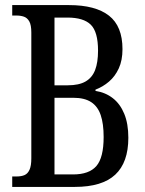

<svg xmlns="http://www.w3.org/2000/svg" viewBox="-20 -734 569 754"><path d="M28 0V-41H45Q64 -41 76.5 -46.5Q89 -52 96 -67.5Q103 -83 103 -112V-606Q103 -636 95 -650Q87 -664 74 -668.5Q61 -673 45 -673H28V-714H251Q355 -714 408 -672.5Q461 -631 461 -541Q461 -497 446.5 -465.5Q432 -434 408 -413.5Q384 -393 355 -382V-377Q394 -371 423 -348.5Q452 -326 468 -287Q484 -248 484 -193Q484 -96 432.5 -48Q381 0 274 0ZM267 -49Q330 -49 358.5 -82Q387 -115 387 -196Q387 -248 375.5 -282Q364 -316 338 -333Q312 -350 268 -350H194V-49ZM246 -399Q290 -399 316 -414Q342 -429 353.5 -459Q365 -489 365 -535Q365 -609 336.5 -637Q308 -665 245 -665H194V-399Z"/></svg>

Font: Noto Serif Khmer ExtraCondensed
Style: Regular
Weight: 400
Width: 2
Designer: Danh Hong and the Monotype Design Team
Foundry: Monotype Imaging Inc.
Version: Version 2.004